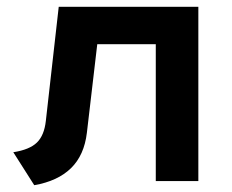

<svg xmlns="http://www.w3.org/2000/svg" viewBox="-20 -531 680 563"><path d="M80.4 12 19 -84.6Q66.8 -92.1 88.2 -113Q109.7 -133.9 114.4 -176.4L152.2 -511H561.6V0H436.8V-401.4H265.2L234.8 -142Q227 -75.7 188.1 -37.8Q149.1 0.2 80.4 12Z"/></svg>

Font: Overpass
Style: Regular
Weight: 400
Designer: Delve Withrington, Dave Bailey, Thomas Jockin
Foundry: Delve Fonts LLC
Version: Version 4.000